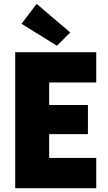

<svg xmlns="http://www.w3.org/2000/svg" viewBox="-20 -996 569 1016"><path d="M60.5 0V-719.7H489.3V-559.6H240.2V-440.4H445.3V-286.1H240.2V-160.2H489.3V0ZM281.2 -753.9 93.8 -870.1 173.8 -975.6 351.6 -824.2Z"/></svg>

Font: Reddit Sans Black
Style: Regular
Weight: 900
Version: Version 1.014